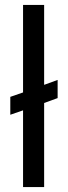

<svg xmlns="http://www.w3.org/2000/svg" viewBox="-20 -763 276 783"><path d="M74 0V-313L22 -295V-368L74 -386V-743H160V-417L215 -437V-363L160 -343V0Z"/></svg>

Font: Saira Semi Condensed
Style: Regular
Weight: 400
Width: 4
Designer: Hector Gatti with collaboration of the Omnibus-Type team
Foundry: Omnibus-Type
Version: Version 1.001; ttfautohint (v1.8)